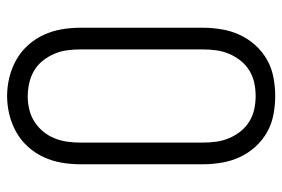

<svg xmlns="http://www.w3.org/2000/svg" viewBox="-147 -639 794 540"><g transform="rotate(-90 250.0 -369.0)"><path d="M250 8Q224 8 197.5 3Q171 -2 148 -15Q125 -28 107 -48Q89 -68 78 -92Q67 -116 62.5 -142.5Q58 -169 58 -195V-540Q58 -567 62.5 -593Q67 -619 78 -643Q89 -667 107 -687Q125 -707 148 -720Q171 -733 197 -739.5Q223 -746 250 -746Q277 -746 303 -739.5Q329 -733 352 -720Q375 -707 393 -687Q411 -667 422 -643Q433 -619 437.5 -593Q442 -567 442 -540V-195Q442 -169 437.5 -142.5Q433 -116 422 -92Q411 -68 393 -48Q375 -28 352 -15Q329 -2 302.5 3Q276 8 250 8ZM250 -47Q269 -47 287.5 -51Q306 -55 322 -65Q338 -75 349.5 -89.5Q361 -104 368.5 -121.5Q376 -139 378.5 -157.5Q381 -176 381 -195V-540Q381 -559 378.5 -577.5Q376 -596 368.5 -613.5Q361 -631 349 -646Q337 -661 320.5 -670.5Q304 -680 285.5 -684Q267 -688 248 -688Q230 -688 211.5 -683.5Q193 -679 177.5 -669Q162 -659 150 -644.5Q138 -630 131 -612.5Q124 -595 121.5 -577Q119 -559 119 -540V-195Q119 -176 121.5 -157.5Q124 -139 131.5 -121.5Q139 -104 150.5 -89.5Q162 -75 178 -65Q194 -55 212.5 -51Q231 -47 250 -47Z"/></g></svg>

Font: iosevka_custom_sans_ss08 Light
Style: Regular
Weight: 300
Designer: Belleve Invis
Foundry: Belleve Invis
Version: Version 10.3.0; ttfautohint (v1.8.3)